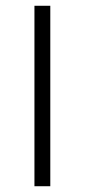

<svg xmlns="http://www.w3.org/2000/svg" viewBox="-20 -645 293 665"><path d="M99.3 0V-625H154.2V0Z"/></svg>

Font: Afacad Flux Light
Style: Regular
Weight: 300
Designer: Kristian Moeller
Foundry: Dicotype
Version: Version 1.100